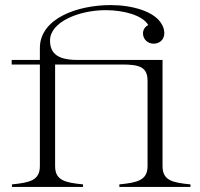

<svg xmlns="http://www.w3.org/2000/svg" viewBox="-20 -736 787 756"><path d="M27 -10V0H307V-10C237 -17 197 -25 197 -82V-482H461C529 -482 561 -472 561 -418V-82C561 -26 521 -17 450 -10V0H730V-10C659 -17 620 -25 620 -82V-500H284C198 -500 177 -533 177 -577C177 -649 290 -696 396 -696C467 -696 542 -676 564 -637C553 -633 543 -620 543 -605C543 -580 563 -564 585 -564C608 -564 627 -580 627 -605C627 -619 623 -631 616 -642C588 -691 501 -716 416 -716C284 -716 137 -663 137 -547V-500H26V-482H137V-82C137 -26 98 -17 27 -10Z"/></svg>

Font: Sprat Light
Style: Regular
Weight: 300
Designer: Ethan Nakache
Foundry: Collletttivo
Version: Version 2.000;Glyphs 3.2 (3217)